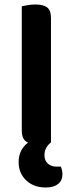

<svg xmlns="http://www.w3.org/2000/svg" viewBox="-20 -635 324 855"><path d="M63 87Q63 58 74 36.5Q85 15 105 0Q77 -11 77 -54V-607Q86 -609 103 -612Q120 -615 137 -615Q173 -615 190 -602Q207 -589 207 -554V-1Q178 22 178 56Q178 80 193 93.5Q208 107 231 107H251Q258 124 258 141Q258 169 238.5 184.5Q219 200 184 200Q130 200 96.5 168Q63 136 63 87Z"/></svg>

Font: Baloo 2 SemiBold
Style: Regular
Weight: 600
Designer: Sarang Kulkarni and Ek Type
Foundry: Ek Type
Version: Version 1.640;hotconv 1.0.111;makeotfexe 2.5.65597; ttfautoh